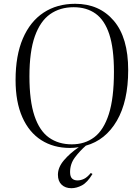

<svg xmlns="http://www.w3.org/2000/svg" viewBox="-20 -765 735 1011"><path d="M356 226Q324 226 304.5 207.5Q285 189 285 155Q285 116 317 78.5Q349 41 395 10Q384 12 372 13Q360 14 348 14Q262 14 197.5 -27Q133 -68 97.5 -148Q62 -228 62 -344Q62 -473 100.5 -562.5Q139 -652 209.5 -698.5Q280 -745 376 -745Q503 -745 579 -656Q655 -567 655 -396Q655 -232 595.5 -129.5Q536 -27 432 2Q400 30 374.5 64Q349 98 349 141Q349 165 359.5 175Q370 185 388 185Q405 185 422 177Q439 169 458 146L467 151Q440 196 411.5 211Q383 226 356 226ZM358 -5Q427 -5 476.5 -42.5Q526 -80 553 -164Q580 -248 580 -387Q580 -510 555.5 -584.5Q531 -659 483.5 -693Q436 -727 368 -727Q296 -727 244 -690.5Q192 -654 163.5 -574Q135 -494 135 -363Q135 -234 161.5 -155Q188 -76 238 -40.5Q288 -5 358 -5Z"/></svg>

Font: Literata 72pt Light
Style: Italic
Weight: 300
Italic angle: -2°
Designer: Latin by Veronika Burian and Jose Scaglione. Greek by Irene Vlachou. Cyrillic by Vera Evstafieva
Foundry: TypeTogether
Version: Version 3.002